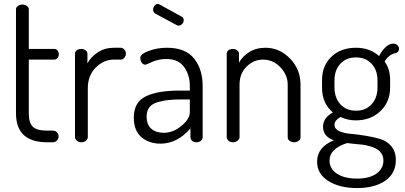

<svg xmlns="http://www.w3.org/2000/svg" viewBox="-20 -721 2054 973"><path d="M61 -147C61 -49 113.7 0 219 0H247C255.7 0 262.8 -3 268.5 -9C274.2 -15 277 -22 277 -30C277 -38 274.2 -44.8 268.5 -50.5C262.8 -56.2 255.7 -59 247 -59H219C184.3 -59 160.2 -65.5 146.5 -78.5C132.8 -91.5 126 -114.3 126 -147V-419H255C261.7 -419 267.2 -421.7 271.5 -427C275.8 -432.3 278 -438.7 278 -446C278 -453.3 275.8 -459.7 271.5 -465C267.2 -470.3 261.7 -473 255 -473H126V-674C126 -680.7 122.7 -686.3 116 -691C109.3 -695.7 101.7 -698 93 -698C85 -698 77.7 -695.7 71 -691C64.3 -686.3 61 -680.7 61 -674Z M360 -26C360 -19.3 363.2 -13.3 369.5 -8C375.8 -2.7 383.3 0 392 0C401.3 0 409.2 -2.7 415.5 -8C421.8 -13.3 425 -19.3 425 -26V-273C425 -316.3 438.3 -351.5 465 -378.5C491.7 -405.5 522.3 -419 557 -419H592C598.7 -419 604.7 -422 610 -428C615.3 -434 618 -441 618 -449C618 -457 615.3 -464 610 -470C604.7 -476 598.7 -479 592 -479H557C526.3 -479 499.3 -471.3 476 -456C452.7 -440.7 435 -422 423 -400V-449C423 -455.7 420 -461.3 414 -466C408 -470.7 400.7 -473 392 -473C382.7 -473 375 -470.7 369 -466C363 -461.3 360 -455.7 360 -449Z M658 -125C658 -81.7 670.7 -48.8 696 -26.5C721.3 -4.2 754 7 794 7C850 7 900.3 -18.7 945 -70V-26C945 -18.7 947.8 -12.5 953.5 -7.5C959.2 -2.5 966.3 0 975 0C984.3 0 992 -2.5 998 -7.5C1004 -12.5 1007 -18.7 1007 -26V-286C1007 -342 992.5 -388.2 963.5 -424.5C934.5 -460.8 888.7 -479 826 -479C793.3 -479 762.7 -473.7 734 -463C705.3 -452.3 691 -440.7 691 -428C691 -419.3 693.3 -411.3 698 -404C702.7 -396.7 709 -393 717 -393C718.3 -393 729.8 -397.8 751.5 -407.5C773.2 -417.2 797.3 -422 824 -422C864 -422 893.7 -408.5 913 -381.5C932.3 -354.5 942 -322.7 942 -286V-262H891C815 -262 757.2 -252 717.5 -232C677.8 -212 658 -176.3 658 -125ZM723 -131C723 -149.7 727.7 -165 737 -177C746.3 -189 760 -197.7 778 -203C796 -208.3 814.2 -212 832.5 -214C850.8 -216 873.3 -217 900 -217H942V-153C942 -129.7 927.8 -106.3 899.5 -83C871.2 -59.7 841.3 -48 810 -48C784 -48 763 -54.8 747 -68.5C731 -82.2 723 -103 723 -131ZM756 -673C756 -662.3 760.3 -655 769 -651L875 -594C878.3 -592 881.7 -591 885 -591C891.7 -591 897.7 -593.8 903 -599.5C908.3 -605.2 911 -611.7 911 -619C911 -627.7 907.3 -633.7 900 -637L789 -698C785.7 -700 782.7 -701 780 -701C773.3 -701 767.7 -698 763 -692C758.3 -686 756 -679.7 756 -673Z M1129 -26C1129 -19.3 1132 -13.3 1138 -8C1144 -2.7 1151.7 0 1161 0C1169.7 0 1177.3 -2.7 1184 -8C1190.7 -13.3 1194 -19.3 1194 -26V-292C1194 -330 1206 -360.7 1230 -384C1254 -407.3 1281.7 -419 1313 -419C1347 -419 1376.3 -406 1401 -380C1425.7 -354 1438 -324.7 1438 -292V-26C1438 -18 1441.3 -11.7 1448 -7C1454.7 -2.3 1462 0 1470 0C1478.7 0 1486.3 -2.3 1493 -7C1499.7 -11.7 1503 -18 1503 -26V-292C1503 -343.3 1485.3 -387.3 1450 -424C1414.7 -460.7 1373 -479 1325 -479C1293.7 -479 1266.3 -471.7 1243 -457C1219.7 -442.3 1202.3 -424.3 1191 -403V-449C1191 -455.7 1188 -461.3 1182 -466C1176 -470.7 1169 -473 1161 -473C1151.7 -473 1144 -470.8 1138 -466.5C1132 -462.2 1129 -456.3 1129 -449Z M1587 99C1587 139.7 1605.8 172 1643.5 196C1681.2 220 1730 232 1790 232C1848.7 232 1896 219.7 1932 195C1968 170.3 1986 135.3 1986 90C1986 61.3 1978.3 38 1963 20C1947.7 2 1928.5 -10.3 1905.5 -17C1882.5 -23.7 1857.5 -29.2 1830.5 -33.5C1803.5 -37.8 1778.5 -41 1755.5 -43C1732.5 -45 1713.3 -49.7 1698 -57C1682.7 -64.3 1675 -75 1675 -89C1675 -103.7 1685.3 -116.7 1706 -128C1730 -116.7 1755.7 -111 1783 -111C1833.7 -111 1875.3 -126.7 1908 -158C1940.7 -189.3 1957 -229 1957 -277V-315C1957 -353 1947.7 -384.3 1929 -409C1943 -433 1961.7 -447.3 1985 -452C1996.3 -454.7 2002 -462 2002 -474C2002 -480.7 1999.3 -486.7 1994 -492C1988.7 -497.3 1981.3 -500 1972 -500C1960 -500 1947.7 -494.3 1935 -483C1922.3 -471.7 1911 -456.3 1901 -437C1869.7 -465 1830.7 -479 1784 -479C1732.7 -479 1691.2 -463.8 1659.5 -433.5C1627.8 -403.2 1612 -363.7 1612 -315V-277C1612 -223.7 1630.3 -181.7 1667 -151C1633.7 -133 1617 -109 1617 -79C1617 -45.7 1635.3 -22.7 1672 -10C1615.3 12.7 1587 49 1587 99ZM1650 93C1650 52.3 1679.7 22.7 1739 4L1774 8C1790.7 9.3 1804.5 10.7 1815.5 12C1826.5 13.3 1839.3 16 1854 20C1868.7 24 1880.5 28.7 1889.5 34C1898.5 39.3 1906.3 47 1913 57C1919.7 67 1923 78.7 1923 92C1923 120 1911.2 142.3 1887.5 159C1863.8 175.7 1831 184 1789 184C1746.3 184 1712.5 175.7 1687.5 159C1662.5 142.3 1650 120.3 1650 93ZM1675 -278V-315C1675 -348.3 1684.8 -375.8 1704.5 -397.5C1724.2 -419.2 1750.7 -430 1784 -430C1817.3 -430 1843.8 -419.2 1863.5 -397.5C1883.2 -375.8 1893 -348.3 1893 -315V-277C1893 -243 1883.2 -215 1863.5 -193C1843.8 -171 1817.7 -160 1785 -160C1751 -160 1724.2 -171 1704.5 -193C1684.8 -215 1675 -243.3 1675 -278Z"/></svg>

Font: Terminal Dosis
Style: Book
Weight: 400
Designer: EdgarTolentino, PabloImpallari, IginoMarini
Foundry: EdgarTolentino, PabloImpallari, IginoMarini
Version: Version 1.006